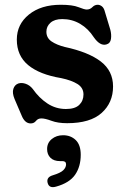

<svg xmlns="http://www.w3.org/2000/svg" viewBox="-20 -506 531 805"><path d="M241 -426Q209 -426 191.8 -410.8Q174.5 -395.5 174.5 -373Q174.5 -347 196.2 -332.2Q218 -317.5 252 -309Q351.5 -287.5 402.8 -248Q454 -208.5 454 -143.5Q454 -75.5 406.2 -32.5Q358.5 10.5 261.5 10.5Q222.5 10.5 195.8 0.5Q169 -9.5 153.5 -9.5Q139 -9.5 130.8 1Q122.5 11.5 108.5 11.5Q84 11.5 70.5 -22L41 -91Q30.5 -116.5 36 -133.5Q41.5 -150.5 57 -156Q71.5 -160.5 88.2 -154.5Q105 -148.5 117 -133.5Q144 -95 179 -72Q214 -49 256.5 -49Q294.5 -49 312.2 -66.2Q330 -83.5 330 -110Q330 -138 304.8 -153.8Q279.5 -169.5 236.5 -178.5Q146 -193.5 98.2 -233Q50.5 -272.5 50.5 -340Q50.5 -404 101.2 -445Q152 -486 234.5 -486Q284 -486 309 -476Q334 -466 343.5 -466Q357.5 -466 367.2 -476Q377 -486 389.5 -486Q399 -486 407.5 -479.2Q416 -472.5 420 -456L442.5 -381.5Q448 -361 445.2 -342.5Q442.5 -324 425.5 -319.5Q399.5 -312.5 373.5 -349.5Q350 -386 316 -406Q282 -426 241 -426ZM232 169.5Q205.5 169.5 191.5 155.5Q177.5 141.5 177.5 119Q177.5 93 197 77Q216.5 61 244.5 61Q276.5 61 297.5 81.2Q318.5 101.5 318.5 143Q318.5 192.5 294.8 226.8Q271 261 215 276.5Q185.5 285 179.5 260Q174 237 201 229Q234 219 245.5 207.5Q257 196 257 183Q257 169.5 241.5 169.5Z"/></svg>

Font: Fraunces 9pt S100 SemiBold
Style: Regular
Weight: 600
Version: Version 1.000; ttfautohint (v1.8.3)